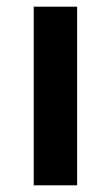

<svg xmlns="http://www.w3.org/2000/svg" viewBox="-20 -555 331 575"><path d="M81 -535H211V0H81Z"/></svg>

Font: Montserrat arm Medium
Style: Regular
Weight: 500
Designer: Julieta Ulanovsky
Foundry: Julieta Ulanovsky
Version: Version 6.000;PS 006.000;hotconv 1.0.88;makeotf.lib2.5.64775